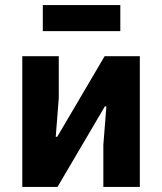

<svg xmlns="http://www.w3.org/2000/svg" viewBox="-20 -738 640 758"><path d="M68 0H207L394 -318H400L388 -166V0H532V-516H393L206 -198H200L212 -350V-516H68ZM149 -615H455V-718H149Z"/></svg>

Font: IBM Plex Mono
Style: Bold
Weight: 700
Monospace: yes
Designer: Mike Abbink, Paul van der Laan, Pieter van Rosmalen
Foundry: Bold Monday
Version: Version 2.004